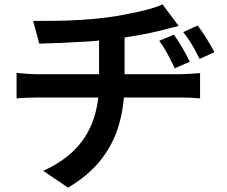

<svg xmlns="http://www.w3.org/2000/svg" viewBox="-20 -795 1040 880"><path d="M777 -636Q796 -610 815.5 -576.5Q835 -543 850 -512L781 -482Q769 -508 758.5 -528Q748 -548 737 -567Q726 -586 710 -608ZM886 -678Q905 -653 926 -619.5Q947 -586 963 -556L895 -525Q882 -551 871 -571Q860 -591 848 -609Q836 -627 820 -648ZM132 -699Q170 -699 229 -699.5Q288 -700 352.5 -704Q417 -708 471 -715Q508 -720 545 -727Q582 -734 616 -741.5Q650 -749 678 -757.5Q706 -766 725 -775L799 -676Q776 -671 758 -666Q740 -661 728 -658Q697 -650 660.5 -642.5Q624 -635 584.5 -628.5Q545 -622 506 -617Q449 -609 385.5 -605Q322 -601 263 -598.5Q204 -596 160 -595ZM178 -12Q266 -52 322.5 -109Q379 -166 406.5 -242.5Q434 -319 434 -415Q434 -415 434 -439.5Q434 -464 434 -511Q434 -558 434 -628L551 -641Q551 -616 551 -586Q551 -556 551 -526Q551 -496 551 -471.5Q551 -447 551 -432Q551 -417 551 -417Q551 -315 526 -226.5Q501 -138 444.5 -65Q388 8 292 65ZM56 -461Q76 -459 100 -457Q124 -455 147 -455Q160 -455 199 -455Q238 -455 294 -455Q350 -455 413.5 -455Q477 -455 541 -455Q605 -455 661 -455Q717 -455 756.5 -455Q796 -455 810 -455Q821 -455 837.5 -456Q854 -457 870.5 -458Q887 -459 897 -460V-344Q878 -346 855.5 -347Q833 -348 812 -348Q799 -348 759.5 -348Q720 -348 664 -348Q608 -348 544 -348Q480 -348 415.5 -348Q351 -348 295 -348Q239 -348 200 -348Q161 -348 148 -348Q125 -348 100 -347Q75 -346 56 -344Z"/></svg>

Font: Noto Sans SC Thin SemiBold
Style: Regular
Weight: 600
Version: Version 2.004-H2;hotconv 1.0.118;makeotfexe 2.5.65603